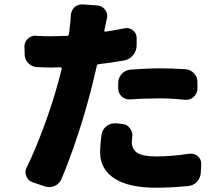

<svg xmlns="http://www.w3.org/2000/svg" viewBox="-20 -832 1040 894"><path d="M586.9 -369.1Q585 -369.1 582 -369.1Q562.5 -369.1 546.9 -382.8Q530.3 -397.5 530.3 -420.9V-445.3Q530.3 -469.7 546.9 -487.8Q563.5 -505.9 587.9 -507.8Q663.1 -513.7 725.6 -513.7Q783.2 -513.7 843.8 -509.8Q868.2 -507.8 884.3 -489.7Q900.4 -471.7 899.4 -447.3V-418.9Q898.4 -395.5 880.9 -379.9Q866.2 -367.2 846.7 -367.2Q843.8 -367.2 840.8 -367.2Q776.4 -374 725.6 -374Q649.4 -374 586.9 -369.1ZM559.6 -700.2Q565.4 -701.2 570.3 -701.2Q585.9 -701.2 598.6 -691.4Q616.2 -677.7 616.2 -655.3V-621.1Q616.2 -595.7 600.1 -575.7Q584 -555.7 559.6 -550.8Q500 -540 439.5 -533.2Q431.6 -532.2 430.7 -524.4Q407.2 -426.8 402.3 -407.2Q344.7 -187.5 266.6 1Q257.8 23.4 235.4 33.2Q222.7 39.1 210 39.1Q199.2 39.1 189.5 36.1L131.8 16.6Q110.4 8.8 102.5 -11.7Q98.6 -21.5 98.6 -30.3Q98.6 -42 104.5 -52.7Q143.6 -131.8 185.1 -244.6Q226.6 -357.4 251 -449.2Q267.6 -511.7 267.6 -511.7Q267.6 -514.6 266.1 -516.6Q264.6 -518.6 261.7 -518.6Q247.1 -517.6 218.8 -517.6Q185.5 -517.6 153.3 -519.5Q128.9 -520.5 111.8 -537.6Q94.7 -554.7 94.7 -580.1L93.8 -613.3Q92.8 -635.7 109.4 -651.4Q125 -666 144.5 -666Q147.5 -666 149.4 -665Q182.6 -663.1 219.7 -663.1Q246.1 -663.1 292 -665Q298.8 -665 300.8 -671.9Q303.7 -690.4 304.7 -705.1Q308.6 -731.4 309.6 -758.8Q310.5 -781.2 326.2 -797.9Q341.8 -811.5 361.3 -811.5Q363.3 -811.5 365.2 -811.5L433.6 -806.6Q456.1 -804.7 469.7 -786.1Q479.5 -772.5 479.5 -757.8Q479.5 -752 477.5 -746.1Q475.6 -735.4 472.2 -719.2Q468.8 -703.1 467.8 -700.2L465.8 -690.4Q464.8 -687.5 466.8 -685.5Q468.8 -683.6 471.7 -684.6Q516.6 -691.4 559.6 -700.2ZM453.1 -206.1Q457 -230.5 476.6 -245.1Q494.1 -257.8 514.6 -257.8Q518.6 -257.8 521.5 -257.8L549.8 -254.9Q572.3 -252.9 585 -234.4Q596.7 -219.7 596.7 -201.2Q596.7 -197.3 595.7 -193.4Q593.8 -180.7 593.8 -170.9Q593.8 -137.7 619.1 -120.6Q644.5 -103.5 707 -103.5Q776.4 -103.5 862.3 -116.2Q866.2 -116.2 870.1 -116.2Q887.7 -116.2 901.4 -104.5Q918 -89.8 917 -67.4L915 -29.3Q914.1 -4.9 897.5 13.7Q880.9 32.2 855.5 34.2Q778.3 42 706.1 42Q578.1 42 512.2 -1.5Q446.3 -44.9 446.3 -122.1Q446.3 -159.2 453.1 -206.1Z"/></svg>

Font: Gen Jyuu Gothic Heavy
Style: Bold
Weight: 900
Designer: [Source Han Sans]
Ryoko NISHIZUKA  (kana & ideographs); Paul D. Hunt (Latin, Greek & Cyrillic); Wenlong ZHANG  (bopomofo
Version: Version 1.002.20150607